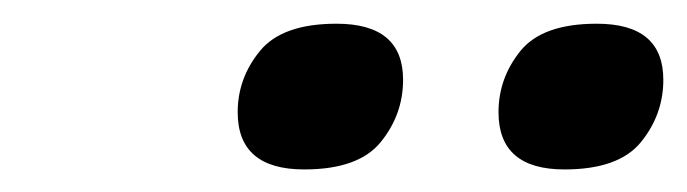

<svg xmlns="http://www.w3.org/2000/svg" viewBox="-20 -734 594 166"><path d="M243 -587.5Q185.5 -587.5 185.5 -637Q185.5 -666.5 204.8 -690Q224 -713.5 271 -713.5Q328.5 -713.5 328.5 -665Q328.5 -635 309.2 -611.2Q290 -587.5 243 -587.5ZM468 -587.5Q411 -587.5 411 -637Q411 -666.5 430 -690Q449 -713.5 496 -713.5Q553.5 -713.5 553.5 -665Q553.5 -635 534.2 -611.2Q515 -587.5 468 -587.5Z"/></svg>

Font: Newsreader Caption SemiBold
Style: Italic
Weight: 600
Italic angle: -17°
Designer: Hugues Gentile
Foundry: Production Type
Version: Version 1.001